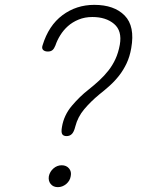

<svg xmlns="http://www.w3.org/2000/svg" viewBox="-20 -760 640 790"><path d="M181 -35Q185 -54 200 -67Q215 -80 234 -80Q253 -80 264 -67Q275 -54 271 -35Q268 -16 252.5 -3Q237 10 218 10Q199 10 188.5 -3Q178 -16 181 -35ZM155 -573Q180 -655 237 -697.5Q294 -740 368 -740Q450 -740 493 -696Q536 -652 520 -562Q514 -527 501 -499.5Q488 -472 470.5 -449.5Q453 -427 432 -408Q411 -389 388 -371Q353 -342 326.5 -310.5Q300 -279 290 -240Q287 -228 283.5 -220.5Q280 -213 275.5 -208.5Q271 -204 265.5 -202Q260 -200 254 -200Q241 -200 236 -208Q231 -216 235 -238Q243 -286 275.5 -324.5Q308 -363 344 -391Q368 -410 388.5 -429Q409 -448 426 -469.5Q443 -491 455 -517Q467 -543 473 -576Q483 -633 449.5 -661.5Q416 -690 360 -690Q329 -690 303.5 -679.5Q278 -669 259.5 -652.5Q241 -636 228 -615Q215 -594 208 -573Q203 -560 196 -554Q189 -548 177 -548Q164 -548 157.5 -554.5Q151 -561 155 -573Z"/></svg>

Font: Maple Mono Thin
Style: Italic
Weight: 250
Italic angle: -10°
Monospace: yes
Designer: subframe7536
Version: Version 7.000